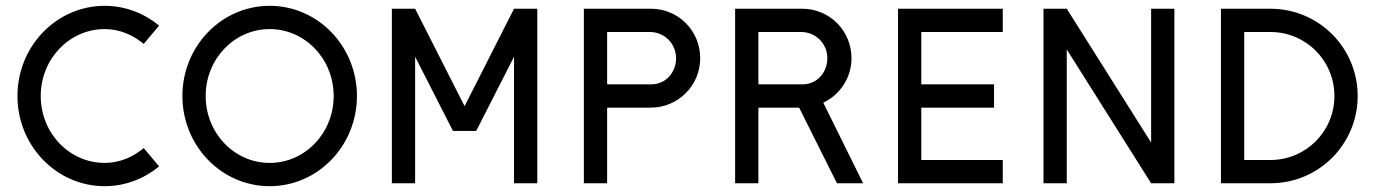

<svg xmlns="http://www.w3.org/2000/svg" viewBox="-20 -630 4727 660"><path d="M474 -121C437 -90 391 -70 340 -70C218 -70 120 -173 120 -300C120 -427 218 -530 340 -530C391 -530 437 -510 474 -479L527 -542C476 -584 411 -610 340 -610C174 -610 40 -471 40 -300C40 -129 174 10 340 10C411 10 476 -16 527 -58L474 -121Z M687 -300C687 -427 785 -530 907 -530C1029 -530 1127 -427 1127 -300C1127 -173 1029 -70 907 -70C785 -70 687 -173 687 -300ZM607 -300C607 -129 741 10 907 10C1073 10 1207 -129 1207 -300C1207 -471 1073 -610 907 -610C741 -610 607 -471 607 -300Z M1407 -600H1327V0H1407V-435L1537 -180H1617L1747 -435V0H1827V-600H1747L1577 -265Z M2214 -520C2264 -520 2304 -480 2304 -430C2304 -380 2268 -340 2218 -340H2067V-520ZM2217 -260C2311 -260 2387 -336 2387 -430C2387 -524 2312 -600 2218 -600H1987V0H2067V-260Z M2810 -277C2867 -304 2907 -362 2907 -430C2907 -524 2832 -600 2738 -600H2507V0H2587V-260H2727L2857 0H2947ZM2734 -520C2784 -520 2824 -480 2824 -430C2824 -380 2788 -340 2738 -340H2587V-520Z M3067 0H3427V-80H3147V-260H3397V-340H3147V-520H3427V-600H3067Z M3647 0V-460L3937 0H4017V-600H3937V-140L3647 -600H3567V0Z M4347 -520C4469 -520 4567 -422 4567 -300C4567 -178 4469 -80 4347 -80H4257V-520ZM4347 0C4513 0 4647 -134 4647 -300C4647 -466 4513 -600 4347 -600H4177V0Z"/></svg>

Font: Gauge
Style: Regular
Weight: 400
Designer: Daniel Pimley
Foundry: Daniel Pimley
Version: Version 1.004;PS 001.001;hotconv 1.0.56